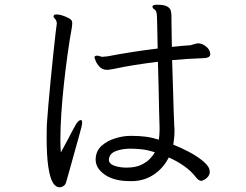

<svg xmlns="http://www.w3.org/2000/svg" viewBox="-20 -772 1040 811"><path d="M528 -7Q462 -7 423 -34Q384 -61 384 -98V-99Q385 -135 409.5 -156.5Q434 -178 467.5 -188Q501 -198 529 -198H541Q569 -198 596 -194.5Q623 -191 651 -182Q654 -203 654 -223V-236Q653 -259 652 -303.5Q651 -348 650 -402.5Q649 -457 647 -511Q597 -505 549.5 -497.5Q502 -490 461 -481Q454 -480 446.5 -478.5Q439 -477 432 -477Q413 -477 401 -489.5Q389 -502 384 -515Q379 -528 379 -529Q379 -534 384 -536Q386 -537 389 -537Q395 -537 402 -534.5Q409 -532 413 -532Q415 -532 423 -533Q431 -534 434 -534Q475 -542 531 -551Q587 -560 646 -567Q645 -626 644 -668Q643 -710 642 -714Q640 -728 632 -732.5Q624 -737 624 -744V-745Q625 -752 643 -752Q674 -752 686.5 -744.5Q699 -737 701.5 -726.5Q704 -716 704 -708Q704 -701 704.5 -664Q705 -627 706 -574Q727 -576 746.5 -578Q766 -580 785 -581Q794 -583 802 -586Q810 -589 819 -589Q821 -589 822.5 -588.5Q824 -588 825 -588Q836 -587 851 -575Q866 -563 868 -546V-542Q868 -526 832 -526Q802 -525 770.5 -523Q739 -521 707 -518Q709 -464 710.5 -408Q712 -352 713.5 -307.5Q715 -263 716 -241Q717 -235 717 -228.5Q717 -222 717 -216Q717 -202 715.5 -188.5Q714 -175 712 -161Q743 -149 779 -130Q815 -111 840.5 -89Q866 -67 866 -47Q866 -34 858 -25Q850 -16 841.5 -12Q833 -8 831 -8Q819 -8 807 -24Q788 -49 758.5 -70Q729 -91 693 -107Q670 -62 631 -35.5Q592 -9 543 -7ZM237 -128Q250 -151 263.5 -177Q277 -203 288 -223.5Q299 -244 302 -249Q307 -256 312 -260.5Q317 -265 321 -265Q327 -265 327 -255Q327 -249 324 -235Q322 -226 313.5 -196Q305 -166 294.5 -128Q284 -90 274.5 -56Q265 -22 260 -5Q257 8 248.5 13.5Q240 19 231 19Q215 19 203 -1Q191 -21 184 -67.5Q177 -114 177 -193Q177 -216 177.5 -231.5Q178 -247 178 -248Q180 -280 184.5 -331Q189 -382 194.5 -439Q200 -496 205.5 -547.5Q211 -599 215 -634Q219 -669 220 -673Q220 -680 216 -688Q214 -691 210 -695Q206 -699 206 -703Q206 -704 206.5 -704.5Q207 -705 207 -706Q209 -711 219 -711Q230 -711 244 -706.5Q258 -702 270 -695.5Q282 -689 284 -682Q285 -680 285 -674Q285 -670 284.5 -665Q284 -660 283 -653Q274 -604 265.5 -543Q257 -482 250 -417.5Q243 -353 239 -292Q235 -231 235 -181Q235 -167 235.5 -153.5Q236 -140 237 -128ZM440 -97Q440 -80 463 -72Q486 -64 514 -64Q552 -64 576 -75.5Q600 -87 614 -102Q628 -117 634 -129Q606 -138 581.5 -141Q557 -144 531 -144Q495 -144 468.5 -133.5Q442 -123 440 -99Z"/></svg>

Font: QiushuiShotai
Style: Regular
Weight: 600
Designer: Fontworks Inc.
Foundry: Fontworks Inc.
Version: Version 1.250